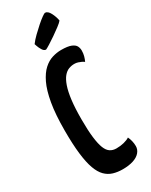

<svg xmlns="http://www.w3.org/2000/svg" viewBox="-239 -973 808 1030"><g transform="rotate(-30 165.0 -458.0)"><path d="M190 10Q158 10 131.5 2Q105 -6 84.5 -26.5Q64 -47 50.5 -84.5Q37 -122 30 -181Q23 -240 23 -325Q23 -425 35 -493.5Q47 -562 67.5 -604.5Q88 -647 113.5 -670Q139 -693 167 -701.5Q195 -710 222 -710Q263 -710 283.5 -701.5Q304 -693 310.5 -680Q317 -667 317 -652Q317 -634 312.5 -618Q308 -602 302 -590Q296 -595 287.5 -599Q279 -603 268.5 -606.5Q258 -610 246 -610Q228 -610 211 -603.5Q194 -597 179.5 -579.5Q165 -562 154 -530.5Q143 -499 137 -450.5Q131 -402 131 -333Q131 -264 136.5 -219.5Q142 -175 152 -150Q162 -125 178 -114.5Q194 -104 216 -104Q241 -104 263 -109.5Q285 -115 298 -124Q304 -112 308 -96Q312 -80 312 -63Q312 -42 297.5 -25Q283 -8 255.5 1Q228 10 190 10ZM154 -752Q142 -752 133 -766.5Q124 -781 119.5 -794.5Q115 -808 115 -808Q129 -827 149.5 -847Q170 -867 191 -885.5Q212 -904 227.5 -915Q243 -926 247 -926Q264 -926 277 -901Q290 -876 294 -851Q286 -841 266 -826Q246 -811 223 -795Q200 -779 180.5 -767Q161 -755 154 -752Z"/></g></svg>

Font: Yanone Kaffeesatz ExtraLight SemiBold
Style: Regular
Weight: 600
Version: Version 2.003